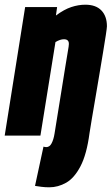

<svg xmlns="http://www.w3.org/2000/svg" viewBox="-36 -577 475 817"><path d="M345 -11Q333 80 306.5 130.5Q280 181 245.5 200.5Q211 220 174 220Q156 220 140.5 218Q125 216 113 214L149 47Q152 48 155.5 48.5Q159 49 161 49Q175 49 183.5 33Q192 17 196 -8Q213 -113 224 -181.5Q235 -250 241.5 -290.5Q248 -331 251.5 -351Q255 -371 256 -378.5Q257 -386 257 -389Q258 -410 236 -410Q220 -410 200 -398L136 0H-16L71 -547H207L202 -511Q237 -537 267.5 -547Q298 -557 327 -557Q372 -557 395.5 -532.5Q419 -508 419 -465Q419 -459 414.5 -429Q410 -399 402.5 -354Q395 -309 386.5 -258Q378 -207 369.5 -157.5Q361 -108 354.5 -69.5Q348 -31 345 -11Z"/></svg>

Font: Georama Condensed ExtraBold
Style: Italic
Weight: 800
Width: 3
Italic angle: -9°
Designer: Jean-Baptiste Levee
Foundry: Production Type
Version: Version 1.000